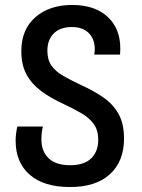

<svg xmlns="http://www.w3.org/2000/svg" viewBox="-20 -744 572 774"><path d="M262 10Q157 10 100 -39.5Q43 -89 43 -177Q43 -192 45 -207Q47 -222 50 -234H153Q147 -212 147 -181Q147 -134 176 -106Q205 -78 263 -78Q319 -78 347.5 -105.5Q376 -133 376 -181Q376 -219 358 -244Q340 -269 309 -287Q278 -305 238 -324Q185 -348 146.5 -376.5Q108 -405 87 -443.5Q66 -482 66 -538Q66 -625 122.5 -674.5Q179 -724 271 -724Q362 -724 413.5 -676.5Q465 -629 465 -548Q465 -537 464 -524H360Q362 -536 362 -546Q362 -586 338 -610.5Q314 -635 270 -635Q223 -635 197 -609.5Q171 -584 171 -539Q171 -503 187.5 -479.5Q204 -456 234.5 -438.5Q265 -421 307 -401Q358 -378 397 -351Q436 -324 458 -284.5Q480 -245 480 -186Q480 -94 423.5 -42Q367 10 262 10Z"/></svg>

Font: Noto Sans Georgian SemiCondensed Medium
Style: Regular
Weight: 500
Width: 4
Designer: Monotype Design Team, Akaki Razmadze
Foundry: Google LLC
Version: Version 2.005; ttfautohint (v1.8.4.7-5d5b)